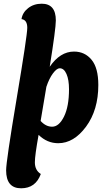

<svg xmlns="http://www.w3.org/2000/svg" viewBox="-20 -762 575 1035"><path d="M205 -742Q281 -742 281 -652Q281 -608 248 -402Q304 -484 379 -484Q437 -484 473.5 -440Q510 -396 510 -304Q510 -169 444 -79.5Q378 10 294 10Q234 10 188 -35Q168 76 168 113Q168 156 200 176Q172 253 94 253Q13 253 13 156Q13 108 70 -232Q127 -572 127 -612Q127 -655 96 -659Q101 -694 131.5 -718Q162 -742 205 -742ZM230 -294 199 -110Q227 -79 261 -79Q298 -79 325 -133.5Q352 -188 352 -281Q352 -332 338.5 -363Q325 -394 302 -394Q286 -394 265.5 -366.5Q245 -339 230 -294Z"/></svg>

Font: Overlock Black
Style: Italic
Weight: 900
Designer: Dario Muhafara
Foundry: Dario Manuel Muhafara
Version: Version 1.002